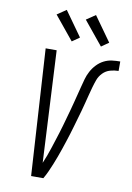

<svg xmlns="http://www.w3.org/2000/svg" viewBox="-103 -1036 754 1100"><g transform="rotate(10 273.5 -486.5)"><path d="M158 0 113 -735H177L202 -245Q204 -205 206 -165.5Q208 -126 210 -86Q220 -109 228.5 -132Q237 -155 244.5 -178Q252 -201 259.5 -224.5Q267 -248 274.5 -271.5Q282 -295 288.5 -318.5Q295 -342 301.5 -365Q308 -388 314.5 -411.5Q321 -435 327 -458.5Q333 -482 339 -505.5Q345 -529 351 -552.5Q357 -576 363.5 -599.5Q370 -623 382 -645.5Q394 -668 412 -687Q430 -706 452.5 -717.5Q475 -729 499 -732Q523 -735 547 -735V-680Q523 -680 498.5 -673Q474 -666 456 -647.5Q438 -629 429.5 -605.5Q421 -582 414.5 -558.5Q408 -535 402 -511.5Q396 -488 390 -464.5Q384 -441 377.5 -417.5Q371 -394 364 -370.5Q357 -347 350.5 -323.5Q344 -300 336.5 -276.5Q329 -253 321.5 -229.5Q314 -206 306 -183Q298 -160 289.5 -136.5Q281 -113 271.5 -90Q262 -67 252 -44.5Q242 -22 229 0ZM423 -800 311 -937 364 -973 466 -830ZM253 -800 141 -937 194 -973 296 -830Z"/></g></svg>

Font: Iosevka SS04 Light Oblique
Style: Regular
Weight: 300
Italic angle: -9°
Monospace: yes
Designer: Belleve Invis
Foundry: Belleve Invis
Version: Version 19.0.0; ttfautohint (v1.8.4)